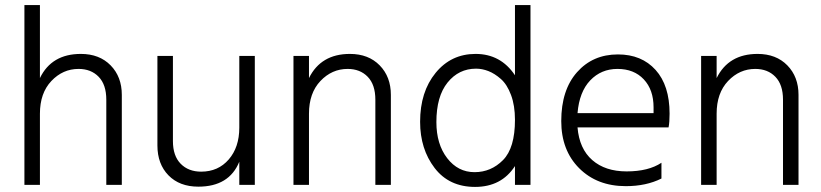

<svg xmlns="http://www.w3.org/2000/svg" viewBox="-20 -727 3230 755"><path d="M459 0H398V-335Q398 -394 368 -425Q338 -456 289 -456Q227 -456 182 -408.5Q137 -361 137 -280V0H76V-707H137V-420Q183 -515 298 -515Q371 -515 415 -470Q459 -425 459 -354Z M982 0H921V-91Q881 7 760 7Q686 7 642.5 -37.5Q599 -82 599 -155V-507H660V-172Q660 -114 690.5 -83Q721 -52 771 -52Q838 -52 879.5 -100Q921 -148 921 -225V-507H982Z M1517 0H1456V-335Q1456 -394 1426 -425Q1396 -456 1347 -456Q1285 -456 1240 -408.5Q1195 -361 1195 -280V0H1134V-507H1195V-420Q1242 -515 1356 -515Q1429 -515 1473 -470Q1517 -425 1517 -354Z M1696 -247Q1696 -160 1738.5 -105Q1781 -50 1846 -50Q1911 -50 1958 -97.5Q2005 -145 2005 -256Q2005 -312 1989.5 -353.5Q1974 -395 1949.5 -416.5Q1925 -438 1900.5 -447.5Q1876 -457 1852 -457Q1784 -457 1740 -402.5Q1696 -348 1696 -247ZM2066 0H2005V-74Q1952 8 1848 8Q1746 8 1689 -66.5Q1632 -141 1632 -248Q1632 -366 1693 -440.5Q1754 -515 1850 -515Q1949 -515 2005 -431V-707H2066Z M2581 -25Q2521 5 2441 5Q2328 5 2257.5 -65.5Q2187 -136 2187 -251Q2187 -373 2249 -443Q2311 -513 2410 -513Q2503 -513 2558 -452Q2613 -391 2613 -280Q2613 -246 2609 -226H2251Q2258 -142 2309 -97.5Q2360 -53 2444 -53Q2530 -53 2581 -87ZM2408 -456Q2344 -456 2301 -411Q2258 -366 2251 -282H2550V-305Q2550 -374 2511.5 -415Q2473 -456 2408 -456Z M3120 0H3059V-335Q3059 -394 3029 -425Q2999 -456 2950 -456Q2888 -456 2843 -408.5Q2798 -361 2798 -280V0H2737V-507H2798V-420Q2845 -515 2959 -515Q3032 -515 3076 -470Q3120 -425 3120 -354Z"/></svg>

Font: Hind Guntur Light
Style: Regular
Weight: 300
Designer: Manushi Parikh, Hitesh Malaviya
Foundry: Indian Type Foundry
Version: Version 1.002;PS 1.0;hotconv 1.0.86;makeotf.lib2.5.63406; tt